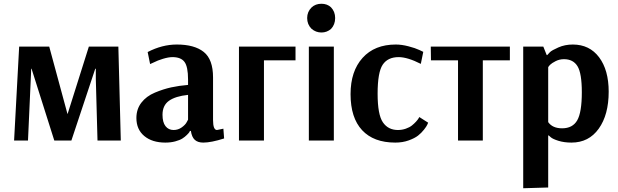

<svg xmlns="http://www.w3.org/2000/svg" viewBox="-20 -748 3290 1022"><path d="M55 0 82 -500H242L339 -142H340L453 -500H610L623 0H499L490 -328V-382H487L360 0H269L148 -382H146L145 -354L129 0Z M860 11Q790 11 748 -24Q706 -59 706 -120Q706 -167 732.5 -201.5Q759 -236 804.5 -255Q850 -274 891.5 -283Q933 -292 981 -296V-325Q981 -393 962 -418.5Q943 -444 898 -444Q877 -444 847.5 -435Q818 -426 799 -416L779 -407L766 -471Q843 -511 921 -511Q1015 -511 1064.5 -471.5Q1114 -432 1114 -336V-109Q1114 -56 1135 -56L1169 -63L1173 -11Q1104 11 1062 11Q1033 11 1017 -3.5Q1001 -18 996 -51H991Q990 -48 987.5 -44Q985 -40 974.5 -29.5Q964 -19 950.5 -10.5Q937 -2 913 4.5Q889 11 860 11ZM904 -56Q928 -56 947.5 -70Q967 -84 974 -98L981 -111V-243Q914 -236 879.5 -211.5Q845 -187 845 -137Q845 -97 861 -76.5Q877 -56 904 -56Z M1252 0V-500H1553V-427H1385V0Z M1691 -575Q1661 -575 1638 -595Q1615 -618 1615 -652Q1615 -685 1638 -708Q1659 -728 1691 -728Q1722 -728 1742 -709Q1764 -686 1764 -652Q1764 -617 1742 -594Q1720 -575 1691 -575ZM1624 0V-500H1757V0Z M2084 11Q1969 11 1907.5 -55Q1846 -121 1846 -247Q1846 -369 1910 -440Q1974 -511 2087 -511Q2118 -511 2154.5 -501.5Q2191 -492 2212 -482L2233 -472L2220 -408Q2149 -444 2102 -444Q2044 -444 2017 -403.5Q1990 -363 1990 -249Q1990 -138 2018 -97Q2046 -56 2098 -56Q2120 -56 2140 -63Q2160 -70 2172.5 -80Q2185 -90 2194.5 -100.5Q2204 -111 2208 -118L2212 -125L2259 -95Q2257 -91 2254 -83.5Q2251 -76 2237 -58Q2223 -40 2205 -26Q2187 -12 2155 -0.5Q2123 11 2084 11Z M2418 0V-427H2274L2273 -500H2694V-427H2550V0Z M2765 254V-500H2872L2890 -455H2893Q2898 -461 2907.5 -470.5Q2917 -480 2952 -495.5Q2987 -511 3029 -511Q3118 -511 3169 -443Q3220 -375 3220 -260Q3220 -137 3167 -63Q3114 11 3022 11Q2983 11 2952.5 1.5Q2922 -8 2911 -18L2901 -27H2898V250ZM2972 -65Q3028 -65 3052.5 -107.5Q3077 -150 3077 -257Q3077 -358 3054 -395.5Q3031 -433 2982 -433Q2958 -433 2937.5 -422.5Q2917 -412 2908.5 -403.5Q2900 -395 2898 -390V-98Q2921 -65 2972 -65Z"/></svg>

Font: Arsenal
Style: Bold
Weight: 700
Designer: Andrij Shevchenko
Foundry: Stairsfor
Version: Version 2.001;PS 002.001;hotconv 1.0.88;makeotf.lib2.5.64775